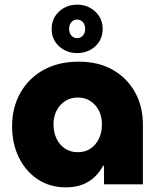

<svg xmlns="http://www.w3.org/2000/svg" viewBox="-20 -792 675 825"><path d="M262 13Q195 13 143 -21Q91 -55 61.5 -114.5Q32 -174 32 -250Q32 -330 67.5 -393Q103 -456 167 -491.5Q231 -527 318 -527Q403 -527 464.5 -492Q526 -457 560 -396Q594 -335 594 -256V0H427V-80H423Q409 -53 387 -32Q365 -11 334.5 1Q304 13 262 13ZM314 -138Q346 -138 369 -153.5Q392 -169 405 -196Q418 -223 418 -257Q418 -291 405 -316.5Q392 -342 369 -357.5Q346 -373 314 -373Q283 -373 259.5 -357.5Q236 -342 223 -316.5Q210 -291 210 -257Q210 -223 223 -196Q236 -169 259.5 -153.5Q283 -138 314 -138ZM311 -564Q266 -564 234 -593Q202 -622 202 -668Q202 -713 234 -742.5Q266 -772 312 -772Q357 -772 389 -742.5Q421 -713 421 -668Q421 -622 389.5 -593Q358 -564 311 -564ZM312 -628Q326 -628 336 -639Q346 -650 346 -668Q346 -686 336 -697Q326 -708 312 -708Q297 -708 287 -697Q277 -686 277 -668Q277 -650 287 -639Q297 -628 312 -628Z"/></svg>

Font: MuseoModerno Thin ExtraBold
Style: Regular
Weight: 800
Version: Version 1.002